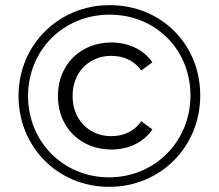

<svg xmlns="http://www.w3.org/2000/svg" viewBox="-20 -723 849 746"><path d="M404 3C603 3 758 -152 758 -352C758 -551 607 -703 406 -703C206 -703 52 -547 52 -350C52 -153 204 3 404 3ZM404 -34C225 -34 89 -173 89 -350C89 -527 225 -666 406 -666C585 -666 720 -530 720 -352C720 -173 581 -34 404 -34ZM413 -142C481 -142 539 -171 572 -220L529 -252C501 -212 460 -194 412 -194C328 -194 262 -256 262 -350C262 -444 328 -506 412 -506C460 -506 501 -488 529 -449L572 -481C539 -529 481 -558 413 -558C293 -558 205 -472 205 -350C205 -228 293 -142 413 -142Z"/></svg>

Font: Montserrat Z
Style: Regular
Weight: 400
Designer: Julieta Ulanovsky
Foundry: Julieta Ulanovsky
Version: Version 8.000